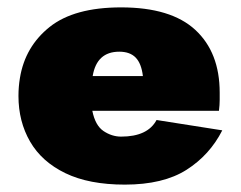

<svg xmlns="http://www.w3.org/2000/svg" viewBox="-20 -490 652 520"><path d="M582 -137Q548 -70 485 -30Q422 10 318 10Q221 10 157 -21Q93 -52 61.5 -106.5Q30 -161 30 -230Q30 -243 31 -255Q32 -267 34 -279Q48 -364 114.5 -417Q181 -470 308 -470Q443 -470 509 -409Q575 -348 575 -239Q575 -233 575 -219.5Q575 -206 573 -190H230Q238 -150 260.5 -135Q283 -120 308 -120Q380 -120 404 -165ZM303 -350Q242 -350 231 -284H367Q363 -318 347.5 -334Q332 -350 303 -350Z"/></svg>

Font: Jost* Black
Style: Regular
Weight: 900
Version: Version 3.7